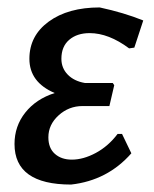

<svg xmlns="http://www.w3.org/2000/svg" viewBox="-20 -489 414 516"><path d="M171 7Q19 7 19 -102Q19 -150 48 -186.5Q77 -223 127 -239Q59 -268 59 -331Q59 -393 111 -431Q163 -469 248 -469Q313 -455 365 -434L341 -361L327 -359Q272 -400 221 -400Q187 -400 166 -382Q145 -364 145 -331Q145 -306 162 -288.5Q179 -271 208 -266H283L287 -260L274 -204H202Q165 -204 137.5 -179Q110 -154 110 -120Q110 -91 127.5 -75.5Q145 -60 173 -60Q204 -60 237.5 -78Q271 -96 296 -129H308L333 -77Q269 -4 171 7Z"/></svg>

Font: Alegreya Sans SC Medium
Style: Italic
Weight: 500
Italic angle: -7°
Designer: Juan Pablo del Peral
Foundry: Huerta Tipografica
Version: Version 2.007